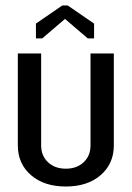

<svg xmlns="http://www.w3.org/2000/svg" viewBox="-20 -675 480 700"><path d="M227 -655 323 -589V-535H300L217 -606L134 -535H111V-589L207 -655ZM310 -145V-480H395V-145Q395 -78 347 -36.5Q299 5 220 5Q141 5 93 -36.5Q45 -78 45 -145V-480H130V-145Q130 -107 155 -83.5Q180 -60 220 -60Q260 -60 285 -83.5Q310 -107 310 -145Z"/></svg>

Font: Glametrix
Style: Bold
Weight: 700
Designer: gluk
Foundry: gluk
Version: Version 0.40